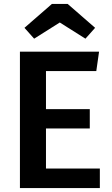

<svg xmlns="http://www.w3.org/2000/svg" viewBox="-20 -953 570 973"><path d="M468 -593H213V-400H435V-302H213V-99H486V0H81V-691H482ZM104 -812 243 -933H323L462 -812L413 -757L283 -839L153 -757Z"/></svg>

Font: Fira Sans Medium
Style: Regular
Weight: 500
Designer: bBox Type GmbH & Carrois Corporate GbR & Edenspiekermann AG
Foundry: bBox Type GmbH & Carrois Corporate GbR & Edenspiekermann AG
Version: Version 4.301